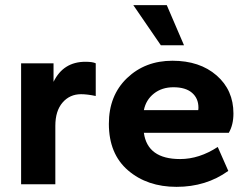

<svg xmlns="http://www.w3.org/2000/svg" viewBox="-20 -716 965 746"><path d="M195 0H62V-470H188V-398Q226 -476 312 -476Q340 -476 352 -470V-343Q319 -350 295 -350Q251 -350 223 -317.5Q195 -285 195 -227Z M666 10Q552 10 477.5 -54Q403 -118 403 -235Q403 -345 473.5 -412.5Q544 -480 650 -480Q756 -480 821.5 -423Q887 -366 887 -275Q887 -231 869 -200H539Q553 -98 680 -98Q754 -98 826 -145L867 -52Q781 10 666 10ZM654 -377Q609 -377 578 -352.5Q547 -328 539 -288H750Q751 -290 751 -298Q751 -334 726 -355.5Q701 -377 654 -377ZM695 -540H605L498 -696H628Z"/></svg>

Font: Gantari
Style: Bold
Weight: 700
Designer: Anugrah Pasau
Foundry: Lafontype
Version: Version 1.000